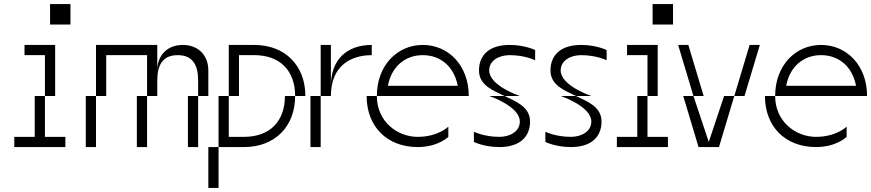

<svg xmlns="http://www.w3.org/2000/svg" viewBox="-20 -720 4265 940"><path d="M150 -250V-50H50V0H300V-50H200V-250ZM100 -450H200V-250H250V-500H100ZM225 -600H325V-700H225Z M950 -325V-250H1000V-375C1000 -450 950 -500 875 -500C800 -500 750 -450 750 -375V-500H450V-250H500V-450H700V-250H750V-325C750 -400 775 -450 850 -450C925 -450 950 -400 950 -325ZM400 0H450V-250H400ZM650 0H700V-250H650ZM900 0H950V-250H900Z M1425 -250H1375C1375 -125 1300 -50 1175 -50H1100V-250H1050V0H1100H1175C1325 0 1425 -100 1425 -250ZM1000 200H1050V0H1000ZM1100 -250H1150V-450H1225C1350 -450 1425 -375 1425 -250H1475C1475 -400 1375 -500 1225 -500H1100Z M1550 -250H1500V0H1550ZM1550 -250H1600C1600 -400 1700 -450 1800 -450V-500C1675 -500 1600 -425 1600 -300V-500H1550Z M1825 -250H1775C1775 -100 1875 0 2025 0C2125 0 2175 -50 2175 -50V-100C2175 -100 2125 -50 2025 -50C1925 -50 1825 -125 1825 -250ZM1825 -250H2275C2275 -400 2175 -500 2050 -500C1925 -500 1825 -400 1825 -250ZM1879 -300C1897 -395 1964 -450 2050 -450C2136 -450 2203 -395 2221 -300Z M2450 -250H2375C2375 -250 2525 -200 2525 -125C2525 -75 2475 -50 2425 -50C2350 -50 2300 -75 2300 -75V-25C2300 -25 2350 0 2425 0C2525 0 2575 -50 2575 -125C2575 -200 2500 -225 2450 -250ZM2325 -375C2325 -300 2400 -275 2450 -250H2525C2525 -250 2375 -300 2375 -375C2375 -425 2425 -450 2475 -450C2550 -450 2600 -425 2600 -425V-475C2600 -475 2550 -500 2475 -500C2375 -500 2325 -450 2325 -375Z M2800 -250H2725C2725 -250 2875 -200 2875 -125C2875 -75 2825 -50 2775 -50C2700 -50 2650 -75 2650 -75V-25C2650 -25 2700 0 2775 0C2875 0 2925 -50 2925 -125C2925 -200 2850 -225 2800 -250ZM2675 -375C2675 -300 2750 -275 2800 -250H2875C2875 -250 2725 -300 2725 -375C2725 -425 2775 -450 2825 -450C2900 -450 2950 -425 2950 -425V-475C2950 -475 2900 -500 2825 -500C2725 -500 2675 -450 2675 -375Z M3100 -250V-50H3000V0H3250V-50H3150V-250ZM3050 -450H3150V-250H3200V-500H3050ZM3175 -600H3275V-700H3175Z M3375 -250H3325L3400 0H3500L3575 -250H3525L3450 -25ZM3300 -500 3375 -250H3425L3350 -500ZM3575 -250H3625L3700 -500H3650Z M3775 -250H3725C3725 -100 3825 0 3975 0C4075 0 4125 -50 4125 -50V-100C4125 -100 4075 -50 3975 -50C3875 -50 3775 -125 3775 -250ZM3775 -250H4225C4225 -400 4125 -500 4000 -500C3875 -500 3775 -400 3775 -250ZM3829 -300C3847 -395 3914 -450 4000 -450C4086 -450 4153 -395 4171 -300Z"/></svg>

Font: LS-VG5000 Light Shifted
Style: Regular
Weight: 400
Designer: Justin Bihan, 2021
Foundry: Justin Bihan, 2021
Version: Version 1.000;Glyphs 3.1.2 (3151)